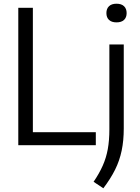

<svg xmlns="http://www.w3.org/2000/svg" viewBox="-20 -782 756 1034"><path d="M78.5 0V-740H157V-70H496V0ZM536.5 232 484 197Q514.5 152.5 533.2 110.2Q552 68 560.5 21Q569 -26 569 -85V-542.5H646.5V-90Q646.5 -24.5 635.2 29.2Q624 83 599.8 131.8Q575.5 180.5 536.5 232ZM607.5 -661.5Q581 -661.5 567 -674.8Q553 -688 553 -711.5Q553 -735 567 -748.5Q581 -762 607.5 -762Q634 -762 648 -748.5Q662 -735 662 -711.5Q662 -688 648 -674.8Q634 -661.5 607.5 -661.5Z"/></svg>

Font: Encode Sans SemiCondensed SemiCondensed
Style: Regular
Weight: 400
Width: 4
Designer: Multiple Designers
Foundry: Impallari Type
Version: Version 3.000; ttfautohint (v1.8.3) -l 8 -r 50 -G 200 -x 14 